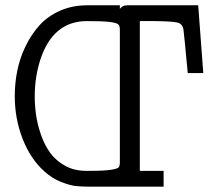

<svg xmlns="http://www.w3.org/2000/svg" viewBox="-20 -698 818 718"><path d="M35.2 -338.9Q35.2 -386.7 44.7 -433.8Q54.2 -481 75.7 -525.4Q97.2 -569.8 127.7 -603.5Q158.2 -637.2 204.1 -657.7Q250 -678.2 306.2 -678.2H428.2V-665Q438 -678.2 455.1 -678.2H721.2L740.2 -424.8H682.1Q668 -575.7 666 -587.9Q662.1 -608.9 644 -613.5Q626 -618.2 561 -619.1H502.9V-59.1H591.8V0H313Q283.2 0 262.2 -2.4Q241.2 -4.9 208 -17.8Q174.8 -30.8 146 -57.1Q94.2 -103 64.7 -178.5Q35.2 -253.9 35.2 -338.9ZM109.9 -337.9Q109.9 -302.7 115 -267.3Q120.1 -231.9 133.5 -193.4Q147 -154.8 168 -126Q189 -97.2 223.4 -78.1Q257.8 -59.1 301.8 -59.1H314.9Q370.1 -59.1 394.5 -63Q418.9 -66.9 423.6 -72Q428.2 -77.1 428.2 -90.8V-588.9Q428.2 -602.1 421.6 -607.4Q415 -612.8 389.4 -616Q363.8 -619.1 307.1 -619.1H305.2Q178.2 -619.1 130.9 -475.1Q109.9 -409.7 109.9 -337.9Z"/></svg>

Font: CMU Concrete
Style: Roman
Weight: 500
Version: Version 0.7.0